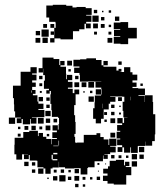

<svg xmlns="http://www.w3.org/2000/svg" viewBox="-20 -764 682 800"><path d="M72 -99H48V-121H40V-161H41V-190H77V-214H102V-219H138V-197H141V-210H159V-194H173V-185H194V-163H196V-185H217V-189H198V-213H217V-220H199V-242H221V-224H224V-247H245H226V-273H222V-277H196V-305H194V-331H190V-371H192V-385H187V-374H173V-388H184V-394H163V-428H184H167V-451H160V-478H159V-462H141V-480H157V-524H203V-518H227V-493H231V-510H249V-492H232V-486H255V-457H256V-434H259V-452H281V-430H263V-423H282V-399H263V-394H283V-376H290V-391H310V-371H295V-326H289V-310V-284H293V-256H295V-206H290V-194H293V-170H299V-168H301V-170H329V-202H382V-209H398V-193H412V-183H432V-160H435V-186H465V-156H439V-153H462V-129H439V-122H415V-120H429V-102H411V-116H409V-92H379H374V-67H347V-64H344V-37H316V-63H289V-62H251V-67H226V-90H225V-66H199V-62H161V-67H136V-94H133V-95H104V-118H100V-101H80V-121H97V-122H80V-121H72ZM401 -250H379V-269H368V-313H374V-337H375V-366H401V-370H403V-393H402V-399H378V-423H402V-424H373V-425H347V-424H313V-452H311V-460H289V-482H311V-487H286V-515H314V-517H340V-521H380V-514H403V-492H411V-510H429V-492H411V-486H435V-470V-486H465V-470H474V-477H486V-465H479V-464H497V-484H523V-463H532V-453H552V-429H532V-420H549V-402H532V-397H556V-395H584V-367H557V-364H583V-339H584V-367H616V-339H618V-309V-288H627V-234V-204H625V-176H614V-157H586V-174H585V-156H556V-155H554V-127H526V-150H523V-128H497V-150H490V-131H470V-151H489V-159H468V-183H481V-187H466V-215H481V-219H468V-243H489V-250H469V-272H491V-252H497V-274H511V-275H494V-302H491V-340H498V-361H490V-362H461V-364H439V-362H461V-340H439V-332H433V-308H412V-269H401ZM280 -491H260V-511H280ZM487 -494H473V-508H487ZM70 -251H50V-271H67V-274H43V-300H39V-329H38V-355H34V-407H66V-417V-465H107V-484H133V-458H114V-453H132V-429H114V-420H129V-402H114V-389H128V-373H117V-367H136V-341H140V-332H161V-310H140V-306H165V-276H136V-275H113V-273H132V-249H108V-268H105V-246H75V-268H70ZM275 -466H265V-476H275ZM307 -434H293V-448H307ZM157 -434H143V-448H157ZM372 -399H348V-423H372ZM340 -401H320V-421H340ZM310 -401H290V-421H310ZM156 -405H144V-417H156ZM575 -406H565V-416H575ZM401 -370H379V-392H401ZM112 -378V-387H110V-378ZM365 -376H355V-386H365ZM154 -377H146V-385H154ZM333 -378H327V-384H333ZM371 -340H349V-362H371ZM523 -346V-361H522V-346ZM159 -342H141V-360H159ZM488 -343H472V-359H488ZM187 -344H173V-358H187ZM407 -313V-332H406V-313ZM457 -314H443V-328H457ZM187 -314H173V-328H187ZM483 -318H477V-324H483ZM191 -280H169V-302H191ZM457 -284H443V-298H457ZM426 -285H414V-297H426ZM484 -287H476V-295H484ZM43 -248H17V-274H43ZM162 -249H138V-273H162ZM460 -251H440V-271H460ZM189 -252H171V-270H189ZM218 -254H203V-269H218ZM425 -256H415V-266H425ZM190 -221H170V-241H190ZM129 -222H111V-240H129ZM98 -223H82V-239H98ZM156 -225H144V-237H156ZM65 -226H55V-236H65ZM460 -191H440V-211H460ZM66 -195H54V-207H66ZM185 -196H175V-206H185ZM226 -158V-178H224V-158ZM202 -155H223V-157H202ZM581 -130H559V-152H581ZM202 -121H219V-127H202ZM551 -100H529V-122H551ZM579 -102H561V-120H579ZM199 -100V-96H219V-101H200V-119H195V-100ZM457 -104H443V-118H457ZM486 -105H474V-117H486ZM515 -106H505V-116H515ZM506 5H454V1H428V-10H409V-32H428V-41H410V-61H430V-43V-71H437V-94H463V-75V-98H497V-75H501V-90H519V-72H504V-68H527V-34H506ZM551 -70H529V-92H551ZM99 -72H81V-90H99ZM127 -74H113V-88H127ZM394 -77H386V-85H394ZM422 -79H418V-83H422ZM191 -40H169V-62H191ZM161 -40H139V-62H161ZM309 -42H291V-60H309ZM247 -44H233V-58H247ZM127 -44H113V-58H127ZM216 -45H204V-57H216ZM275 -46H265V-56H275ZM392 -49H388V-53H392ZM253 -8H227V-34H253ZM310 -11H290V-31H310ZM219 -12H201V-30H219ZM277 -14H263V-28H277ZM397 -14H383V-28H397ZM336 -15H324V-27H336ZM365 -16H355V-26H365ZM183 -18H177V-24H183ZM307 16H293V2H307ZM335 14H325V4H335ZM207 -587H189V-605H206V-648H212V-669H211V-688V-673H185V-691H173V-741H200V-744H256V-740H282V-733H299V-735H337V-730H362V-702H339V-699H361V-673H339V-666H358V-646H338V-665H332V-642H310V-634H284V-600H232V-604H207ZM385 -709H371V-723H385ZM443 -711H433V-721H443ZM411 -713H405V-719H411ZM391 -673H365V-699H391ZM477 -677H459V-695H477ZM415 -679H401V-693H415ZM514 -580H482V-582H454V-610H481V-613H455V-639H481V-642H454V-670H482V-643V-672H514V-648H550V-604H514ZM388 -646H368V-666H388ZM176 -648H160V-664H176ZM416 -648H400V-664H416ZM206 -648H190V-664H206ZM443 -651H433V-661H443ZM183 -611H153V-641H183ZM147 -617H129V-635H147ZM205 -619H191V-633H205ZM444 -620H432V-632H444ZM384 -620H372V-632H384ZM179 -585H157V-607H179ZM448 -586H428V-606H448ZM148 -586H128V-606H148Z"/></svg>

Font: Rubik Storm
Style: Regular
Weight: 400
Designer: Hubert and Fischer, NaN
Foundry: Hubert and Fischer, NaN
Version: Version 2.201